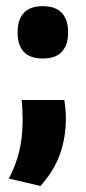

<svg xmlns="http://www.w3.org/2000/svg" viewBox="-20 -494 283 635"><path d="M192.8 -163.2Q194.6 -150.8 196.2 -135.6Q197.8 -120.3 197.8 -102.8Q197.8 -38.7 178.2 16.3Q158.6 71.2 113.9 121.1L9.2 96.6Q31.4 55.1 43.2 8.1Q54.9 -39 54.9 -97.1Q54.9 -114.6 54.1 -130.1Q53.4 -145.7 51.7 -163.2ZM121.8 -300.5Q79 -300.5 58.7 -322.7Q38.3 -344.8 38.3 -384.3V-389.7Q38.3 -428.8 58.7 -451.2Q79 -473.6 121.8 -473.6Q164 -473.6 184.6 -451.2Q205.1 -428.8 205.1 -389.7V-384.3Q205.1 -344.8 184.5 -322.7Q163.8 -300.5 121.8 -300.5Z"/></svg>

Font: Anek Gujarati Medium
Style: Regular
Weight: 500
Designer: Mrunmayee Ghaisas (Gujarati), Yesha Goshar (Latin)
Foundry: Ek Type
Version: Version 1.003